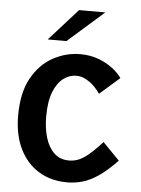

<svg xmlns="http://www.w3.org/2000/svg" viewBox="-54 -799 626 853"><g transform="rotate(5 259.0 -372.5)"><path d="M277 11Q205.5 11 151 -22Q96.5 -55 65.8 -117.2Q35 -179.5 35 -266Q35 -368.5 71.5 -433.8Q108 -499 165.8 -530.2Q223.5 -561.5 286.5 -561.5Q331.5 -561.5 368.5 -547.5Q405.5 -533.5 432.2 -512.8Q459 -492 473 -471L384.5 -393.5Q375 -408 358.8 -424.5Q342.5 -441 321.2 -452.8Q300 -464.5 277 -464.5Q247.5 -464.5 220.5 -444.8Q193.5 -425 176.5 -382.8Q159.5 -340.5 159.5 -272Q159.5 -219.5 172.5 -177.2Q185.5 -135 211.5 -110.8Q237.5 -86.5 277 -86.5Q313 -86.5 344.5 -107.8Q376 -129 423.5 -181.5L498 -105Q453 -58 416 -33Q379 -8 345.5 1.5Q312 11 277 11ZM136.5 -614 264 -756H381L220 -614Z"/></g></svg>

Font: Junction SemiBold
Style: Regular
Weight: 600
Designer: Caroline Hadilaksono
Foundry: Caroline Hadilaksono, Tyler Finck, The League of Moveable Type
Version: Version 2.000; ttfautohint (v1.8.3)